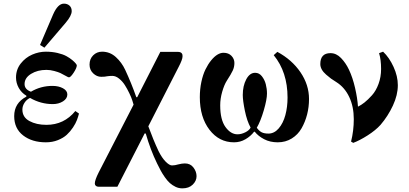

<svg xmlns="http://www.w3.org/2000/svg" viewBox="-20 -770 2248 1055"><path d="M58 -132C58 -86.7 74.3 -51.3 107 -26C139.7 -0.7 181.3 12 232 12C256 12 278 8 298 0C318 -8 334.3 -17.8 347 -29.5C359.7 -41.2 371 -54.5 381 -69.5C391 -84.5 398.3 -98.3 403 -111C407.7 -123.7 411.3 -135.3 414 -146L394 -160C352.7 -109.3 299.7 -84 235 -84C198.3 -84 167.2 -91 141.5 -105C115.8 -119 103 -140 103 -168C103 -180.7 106.8 -193 114.5 -205C122.2 -217 132.3 -226 145 -232C184.3 -209.3 226 -198 270 -198C291.3 -198 310 -203 326 -213C342 -223 350 -235.7 350 -251C350 -265 342 -276.3 326 -285C310 -293.7 290.7 -298 268 -298C225.3 -298 186 -287.3 150 -266C126.7 -274.7 115 -288.7 115 -308C115 -330.7 126.8 -349.3 150.5 -364C174.2 -378.7 202.3 -386 235 -386C249 -386 263.3 -384 278 -380C292.7 -376 304 -372.2 312 -368.5C320 -364.8 330.3 -359.3 343 -352C351 -347.3 356.3 -345 359 -345C365 -345 373.7 -353.7 385 -371C396.3 -388.3 402 -401.7 402 -411C402 -413 400 -416.5 396 -421.5C392 -426.5 385.7 -432.7 377 -440C368.3 -447.3 357.7 -454.5 345 -461.5C332.3 -468.5 316 -474.3 296 -479C276 -483.7 254.7 -486 232 -486C206.7 -486 181.7 -480.7 157 -470C132.3 -459.3 111.3 -443 94 -421C76.7 -399 68 -373.3 68 -344C68 -324 73 -305 83 -287C93 -269 107 -254.7 125 -244V-239C80.3 -215.7 58 -180 58 -132ZM200 -523 224 -508 341 -645C363 -671 374 -692.3 374 -709C374 -721.7 370 -731.7 362 -739C354 -746.3 343.7 -750 331 -750C309 -750 289.3 -730.3 272 -691Z M472 -415C472 -395.7 478.7 -379.7 492 -367C505.3 -354.3 520 -348 536 -348C550.7 -348 561.7 -349 569 -351C578.3 -352.3 587.7 -353 597 -353C609.7 -353 622.2 -348 634.5 -338C646.8 -328 657.3 -316.2 666 -302.5C674.7 -288.8 682.8 -274 690.5 -258C698.2 -242 703.7 -228.7 707 -218C710.3 -207.3 712.7 -199.7 714 -195L522 178C508 206 501 226 501 238C501 243.3 502.8 247.7 506.5 251C510.2 254.3 515 256 521 256H625L775 -37L781 -36C797.7 22.7 818.3 77.3 843 128C851 144 857.8 157.3 863.5 168C869.2 178.7 876.7 190.7 886 204C895.3 217.3 904.5 228 913.5 236C922.5 244 932.8 250.8 944.5 256.5C956.2 262.2 968.7 265 982 265C1006 265 1025 258.2 1039 244.5C1053 230.8 1060 215.3 1060 198C1060 181.3 1054.3 165.5 1043 150.5C1031.7 135.5 1016 128 996 128C985.3 128 973.7 129.7 961 133C947.7 137 935.7 139 925 139C915.7 139 904.2 132.2 890.5 118.5C876.8 104.8 863.7 85.3 851 60C831.7 18.7 813 -26.7 795 -76L962 -403C976 -429.7 983 -448.7 983 -460C983 -463.3 982.8 -466.2 982.5 -468.5C982.2 -470.8 981.2 -473.3 979.5 -476C977.8 -478.7 975.2 -480.8 971.5 -482.5C967.8 -484.2 963 -485 957 -485H861L734 -236H729C711 -287.3 690.7 -337.3 668 -386C655.3 -413.3 638.2 -436.8 616.5 -456.5C594.8 -476.2 569.7 -486 541 -486C521.7 -486 505.3 -479.3 492 -466C478.7 -452.7 472 -435.7 472 -415Z M1078 -236C1078 -162.7 1095.7 -103 1131 -57C1166.3 -11 1211.3 12 1266 12C1288.7 12 1309.7 6.3 1329 -5C1348.3 -16.3 1364 -30 1376 -46H1380C1392.7 -30 1409.8 -16.3 1431.5 -5C1453.2 6.3 1478 12 1506 12C1534.7 12 1560.3 5 1583 -9C1605.7 -23 1623.7 -41.7 1637 -65C1650.3 -88.3 1660.5 -113.7 1667.5 -141C1674.5 -168.3 1678 -196.7 1678 -226C1678 -278 1662.3 -327 1631 -373C1599.7 -419 1557.3 -456.3 1504 -485L1484 -467C1534.7 -405 1560 -327.3 1560 -234C1560 -199.3 1556 -167.2 1548 -137.5C1540 -107.8 1527.8 -83.5 1511.5 -64.5C1495.2 -45.5 1476.3 -36 1455 -36C1439.7 -36 1427.3 -38.3 1418 -43C1408.7 -47.7 1399.7 -56 1391 -68C1405 -92 1417.8 -124 1429.5 -164C1441.2 -204 1447 -234.7 1447 -256C1447 -273.3 1444.8 -290.3 1440.5 -307C1436.2 -323.7 1429 -338.3 1419 -351C1409 -363.7 1396.7 -370 1382 -370C1362 -370 1345.7 -358 1333 -334C1320.3 -310 1314 -281.3 1314 -248C1314 -228 1317.8 -199.2 1325.5 -161.5C1333.2 -123.8 1343.7 -93 1357 -69C1352.3 -59 1342.7 -50.3 1328 -43C1313.3 -35.7 1299 -32 1285 -32C1260.3 -32 1238.3 -45.3 1219 -72C1199.7 -98.7 1190 -138.3 1190 -191C1190 -215.7 1193.7 -240.7 1201 -266C1208.3 -291.3 1216.7 -311.3 1226 -326C1242 -350.7 1253 -369.5 1259 -382.5C1265 -395.5 1268 -409.3 1268 -424C1268 -438.7 1262.7 -451.7 1252 -463C1241.3 -474.3 1226.7 -480 1208 -480C1197.3 -480 1186.3 -476.7 1175 -470C1163.7 -463.3 1152.2 -452.8 1140.5 -438.5C1128.8 -424.2 1118.3 -407.5 1109 -388.5C1099.7 -369.5 1092.2 -346.7 1086.5 -320C1080.8 -293.3 1078 -265.3 1078 -236Z M1740 -418C1740 -408 1742.7 -398.2 1748 -388.5C1753.3 -378.8 1761.3 -369.3 1772 -360C1782.7 -350.7 1791.7 -343.3 1799 -338C1806.3 -332.7 1816 -326.3 1828 -319C1858.7 -299.7 1882.3 -272.3 1899 -237C1915.7 -201.7 1924 -161 1924 -115C1924 -73 1919 -32 1909 8L1921 15C1944.3 6.3 1970.7 -7.3 2000 -26C2029.3 -44.7 2053 -64 2071 -84C2098.3 -116 2121 -151.3 2139 -190C2157 -228.7 2166 -266 2166 -302C2166 -334.7 2158.2 -368.2 2142.5 -402.5C2126.8 -436.8 2107.7 -464.7 2085 -486L2063 -478C2070.3 -454 2074 -425 2074 -391C2074 -361.7 2069.3 -334.3 2060 -309C2050.7 -283.7 2038.7 -262.8 2024 -246.5C2009.3 -230.2 1995.7 -217 1983 -207C1970.3 -197 1958.3 -189.3 1947 -184C1945 -214.7 1939.7 -249 1931 -287C1922.3 -325 1911 -358.7 1897 -388C1885.7 -412 1871.3 -433 1854 -451C1836.7 -469 1817.3 -478 1796 -478C1758.7 -478 1740 -458 1740 -418Z"/></svg>

Font: Km Standard TT
Style: Bold
Weight: 700
Designer: Alexey Kryukov <alexios@thessalonica.org.ru>
Version: Version 2.0.2